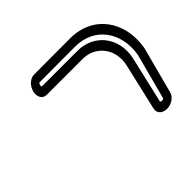

<svg xmlns="http://www.w3.org/2000/svg" viewBox="-144 -802 1022 1022"><g transform="rotate(-45 367.5 -290.5)"><path d="M536.9 -27.8C529.1 6.4 557.5 25 586.7 25C615.9 25 653 6 660.9 -27.5L730.1 -289.5C730.3 -290.1 730.5 -291.2 730.6 -291.9C758.9 -463 661.8 -605.8 485.6 -605.8C323.9 -605.8 215.3 -605 215.3 -605C181.1 -605 154.8 -572.1 148.1 -543C141.3 -513.9 152.4 -481 186.7 -481C186.7 -481 345.2 -481 456.7 -481C554 -481 622.1 -395.5 597.8 -290.3C571.1 -174.6 539.2 -37.6 536.9 -27.8ZM587.2 -29.1C590.5 -43.3 621.8 -177.7 647.8 -290.3C678.5 -422.9 594.1 -531 468.3 -531C361.8 -531 212.1 -531 199.3 -531C198.3 -532.1 196.5 -536.3 198.1 -543C199.7 -549.9 203.7 -554.2 204.9 -555.1C216.3 -555.1 321.5 -555.8 474 -555.8C620.8 -555.8 703.8 -437.3 680.2 -289.9L611.3 -29.1C609.8 -27.7 605 -25 598.3 -25C591.4 -25 587.8 -28.1 587.2 -29.1Z"/></g></svg>

Font: Hi.
Style: Regular
Weight: 400
Designer: Mew Too, Robert Jablonski
Foundry: Cannot Into Space Fonts
Version: Version 1.996